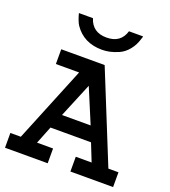

<svg xmlns="http://www.w3.org/2000/svg" viewBox="-140 -876 866 978"><g transform="rotate(20 293.0 -386.5)"><path d="M97.7 -569.3H333L531.2 -80.1H585.9V0H354.5V-80.1H440.4L402.3 -175.8H182.6L144.5 -80.1H231.4V0H0V-80.1H56.6L223.6 -489.3H97.7ZM371.1 -255.9 293 -442.4 215.8 -255.9ZM119.1 -773.4H195.3Q216.8 -704.1 293 -704.1Q370.1 -704.1 390.6 -773.4H466.8Q466.8 -767.6 463.9 -761.7Q453.1 -723.6 431.2 -696.8Q409.2 -669.9 382.3 -658.2Q355.5 -646.5 334 -642.1Q312.5 -637.7 293 -637.7Q193.4 -637.7 142.6 -712.9Q129.9 -732.4 119.1 -773.4Z"/></g></svg>

Font: Thabit-Bold
Style: Bold
Weight: 700
Designer: Regenerated by Nadim Shaikli
Foundry: MAK Alagha
Version: 0.01